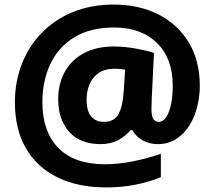

<svg xmlns="http://www.w3.org/2000/svg" viewBox="-20 -738 937 838"><path d="M852 -363Q852 -316 840.5 -271Q829 -226 806 -189.5Q783 -153 748.5 -131Q714 -109 669 -109Q632 -109 602.5 -125.5Q573 -142 558 -170H550Q529 -145 496.5 -127Q464 -109 420 -109Q329 -109 281.5 -163Q234 -217 234 -305Q234 -372 262.5 -424Q291 -476 345.5 -505.5Q400 -535 476 -535Q524 -535 573 -526Q622 -517 652 -507L642 -302Q641 -282 641 -262Q641 -229 650 -217.5Q659 -206 672 -206Q692 -206 706 -227.5Q720 -249 727 -285Q734 -321 734 -364Q734 -483 665 -550.5Q596 -618 478 -618Q375 -618 305.5 -576Q236 -534 200.5 -460Q165 -386 165 -292Q165 -164 234.5 -92.5Q304 -21 439 -21Q496 -21 561 -34Q626 -47 682 -67V35Q632 56 571.5 68Q511 80 444 80Q319 80 229.5 35.5Q140 -9 92.5 -92Q45 -175 45 -291Q45 -381 75.5 -459Q106 -537 162.5 -595Q219 -653 298.5 -685.5Q378 -718 476 -718Q587 -718 671.5 -675Q756 -632 804 -552.5Q852 -473 852 -363ZM358 -304Q358 -252 378.5 -229Q399 -206 433 -206Q479 -206 497.5 -240.5Q516 -275 520 -341L526 -434Q515 -436 504.5 -437Q494 -438 481 -438Q437 -438 410 -419Q383 -400 370.5 -369.5Q358 -339 358 -304Z"/></svg>

Font: Noto Sans Malayalam ExtraBold
Style: Regular
Weight: 800
Designer: Jelle Bosma - Monotype Design Team
Foundry: Monotype Imaging Inc.
Version: Version 2.104; ttfautohint (v1.8.4.7-5d5b)